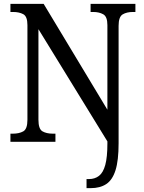

<svg xmlns="http://www.w3.org/2000/svg" viewBox="-20 -734 746 994"><path d="M428 240V193H441Q471 193 492.5 176.5Q514 160 525 120Q536 80 536 9V-2L179 -583V-114Q179 -66 200 -54Q221 -42 253 -42H267V0H34V-42H47Q79 -42 100.5 -54Q122 -66 122 -114V-604Q122 -649 100.5 -660.5Q79 -672 48 -672H34V-714H206L536 -166V-604Q536 -648 514.5 -660Q493 -672 463 -672H449V-714H681V-672H668Q636 -672 615 -659.5Q594 -647 594 -600V8Q594 97 578 147.5Q562 198 530 219Q498 240 450 240Z"/></svg>

Font: Noto Serif Tamil SemiCondensed
Style: Italic
Weight: 400
Width: 4
Italic angle: -12°
Designer: Indian Type Foundry, Tom Grace, and the Monotype Design Team
Foundry: Monotype Imaging Inc.
Version: Version 2.003; ttfautohint (v1.8.4.7-5d5b)